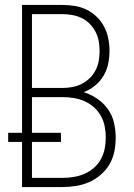

<svg xmlns="http://www.w3.org/2000/svg" viewBox="-20 -755 540 775"><path d="M69 0V-182H13V-219H69V-735H231Q257 -735 282 -731Q307 -727 329.5 -716Q352 -705 370.5 -687Q389 -669 400.5 -647Q412 -625 417 -600Q422 -575 422 -550Q422 -523 416.5 -497Q411 -471 397.5 -448.5Q384 -426 363 -409Q342 -392 318 -383Q347 -374 372.5 -356.5Q398 -339 415.5 -314.5Q433 -290 440 -260Q447 -230 447 -199Q447 -171 441.5 -143.5Q436 -116 422 -92Q408 -68 386.5 -49.5Q365 -31 340 -20Q315 -9 287 -4.5Q259 0 231 0ZM109 -400H231Q252 -400 271.5 -403.5Q291 -407 309 -416Q327 -425 341.5 -439Q356 -453 365.5 -471Q375 -489 378.5 -509Q382 -529 382 -549Q382 -569 378.5 -589Q375 -609 365.5 -627Q356 -645 341.5 -659.5Q327 -674 309 -682.5Q291 -691 271 -694.5Q251 -698 231 -698H109ZM231 -37Q254 -37 276.5 -40.5Q299 -44 320 -53Q341 -62 358.5 -77Q376 -92 387 -112Q398 -132 402.5 -154.5Q407 -177 407 -200Q407 -223 402.5 -245.5Q398 -268 387 -287.5Q376 -307 358.5 -322.5Q341 -338 320 -347Q299 -356 276.5 -359.5Q254 -363 231 -363H109V-219H226V-182H109V-37Z"/></svg>

Font: Iosevka Extralight
Style: Regular
Weight: 200
Monospace: yes
Designer: Belleve Invis
Foundry: Belleve Invis
Version: Version 32.0.1; ttfautohint (v1.8.4)